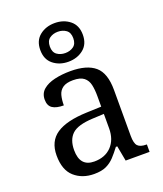

<svg xmlns="http://www.w3.org/2000/svg" viewBox="-150 -911 862 1018"><g transform="rotate(-20 281.5 -402.0)"><path d="M205 10Q138 10 94 -29Q50 -68 50 -150Q50 -230 106.5 -268Q163 -306 278 -310L361 -313V-373Q361 -409 355 -436.5Q349 -464 329 -480Q309 -496 268 -496Q230 -496 210 -482Q190 -468 183.5 -443.5Q177 -419 177 -387Q135 -387 113.5 -401.5Q92 -416 92 -450Q92 -485 116.5 -506Q141 -527 182 -536.5Q223 -546 272 -546Q364 -546 409.5 -507Q455 -468 455 -373V-114Q455 -72 469 -57Q483 -42 517 -42H520V0H385L369 -86H361Q340 -58 320 -36.5Q300 -15 273.5 -2.5Q247 10 205 10ZM228 -52Q289 -52 325 -89.5Q361 -127 361 -191V-272L297 -269Q212 -265 179.5 -234.5Q147 -204 147 -145Q147 -52 228 -52ZM280 -596Q230 -596 195 -624Q160 -652 160 -705Q160 -758 195 -786Q230 -814 280 -814Q330 -814 365 -786Q400 -758 400 -705Q400 -652 365 -624Q330 -596 280 -596ZM280 -645Q307 -645 326.5 -659Q346 -673 346 -705Q346 -737 326.5 -751Q307 -765 280 -765Q253 -765 233.5 -751Q214 -737 214 -705Q214 -673 233.5 -659Q253 -645 280 -645Z"/></g></svg>

Font: NotoSerif-Regular
Style: Regular
Weight: 400
Designer: Monotype Design Team
Foundry: Monotype Imaging Inc.
Version: Version 2.007; ttfautohint (v1.8) -l 8 -r 50 -G 200 -x 14 -D